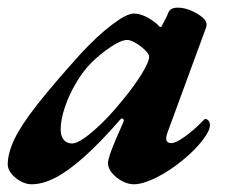

<svg xmlns="http://www.w3.org/2000/svg" viewBox="-44 -463 605 497"><path d="M37.6 14Q24 14 9.5 6.3Q-4.9 -1.5 -14.5 -13.5Q-24 -25.6 -24 -36.6Q-24 -66.8 -6.2 -103.7Q11.7 -140.5 53 -193Q94.4 -245.5 164.3 -323.2Q207.7 -370.2 245.8 -399Q283.9 -427.9 302.3 -427.9Q329 -427.9 361.5 -401.6Q368.1 -394.2 369.1 -393.7Q370 -393.1 371 -393.1Q373 -393.1 373.7 -393.8Q374.4 -394.5 377 -399.9Q384.5 -414.1 387.5 -420.3Q390.5 -426.6 392.4 -431.6Q397.6 -443.2 416.7 -443.2Q432.2 -443.2 449.4 -436.1Q466.6 -429 478.7 -419.1Q490.8 -409.2 490.8 -400.1Q490.8 -394.3 488.7 -389.8L389 -118.3Q380.1 -92.5 399.5 -92.5Q411 -92.5 434.8 -109.6Q458.7 -126.6 482.6 -151.6Q485.4 -154.5 485.9 -154.7Q486.3 -155 487.5 -155Q492.3 -155 495.9 -150.5Q499.4 -145.9 499.4 -139.1Q499.4 -124.7 480.5 -100.1Q461.6 -75.5 431.8 -50.7Q395.6 -20.6 360.6 -3.3Q325.5 14 302.3 14Q287.4 14 271.7 5.5Q255.9 -2.9 245.7 -15.6Q235.5 -28.3 235.5 -40.6Q235.5 -47.5 240.7 -63.6Q242.5 -69.3 246.4 -79.2Q250.3 -89 255.1 -100.6Q259.9 -112.2 265.4 -124.2Q270.9 -136.2 275.4 -147.3Q278 -152.5 274.6 -155.1Q271.2 -157.8 268.5 -154.9Q217.3 -95.9 175.5 -58.4Q133.6 -20.8 100.2 -3.4Q66.8 14 37.6 14ZM142.8 -91.6Q159.9 -91.6 196.8 -123.2Q233.8 -154.8 272.4 -202.6Q304.6 -241.7 323.4 -272.5Q342.1 -303.4 342.1 -316.4Q342.1 -325.3 321.7 -342Q312.4 -349.5 302.1 -354.5Q291.9 -359.6 285.2 -359.6Q269.7 -359.6 242.7 -341.6Q215.7 -323.6 192.2 -300.2Q171.5 -279.7 153.4 -249.1Q135.2 -218.5 124.1 -186.1Q113 -153.6 113 -127.3Q113 -110.6 121 -101.1Q129 -91.6 142.8 -91.6Z"/></svg>

Font: EB Garamond
Style: Italic
Weight: 400
Italic angle: -17.2°
Designer: Georg Duffner and Octavio Pardo
Foundry: Georg Duffner
Version: Version 1.001